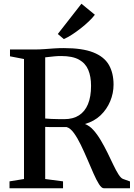

<svg xmlns="http://www.w3.org/2000/svg" viewBox="-20 -1008 717 1028"><path d="M31 0V-37L108.5 -49.5V-692L33.5 -706.5V-743H160.5Q190.5 -743 217.2 -745Q244 -747 269.5 -748.8Q295 -750.5 322 -750.5Q421 -750.5 479.2 -727.5Q537.5 -704.5 562.8 -660.8Q588 -617 588 -555Q588 -509 570 -465.8Q552 -422.5 518 -390.2Q484 -358 434.5 -344Q458.5 -335.5 479.8 -312Q501 -288.5 520 -256.2Q539 -224 555.8 -189.8Q572.5 -155.5 587 -125Q601.5 -94.5 614.5 -74.2Q627.5 -54 638.5 -50L676 -36.5V0H536Q524 0 510 -22Q496 -44 480.5 -79.5Q465 -115 447.8 -155.2Q430.5 -195.5 412.5 -232.8Q394.5 -270 375.5 -296Q356.5 -322 337 -327.5Q326.5 -327.5 310 -327.5Q293.5 -327.5 276.2 -327.5Q259 -327.5 244.2 -327.8Q229.5 -328 222 -328.5V-49.5L317.5 -37V0ZM324 -370Q370.5 -370 402.5 -390.2Q434.5 -410.5 451 -450.2Q467.5 -490 467.5 -548.5Q467.5 -598.5 452.5 -634Q437.5 -669.5 402.8 -688.8Q368 -708 308 -708Q288.5 -708 273 -706.5Q257.5 -705 245 -703.5Q232.5 -702 222 -701V-373.5Q235.5 -372 255.5 -371.2Q275.5 -370.5 294.5 -370.2Q313.5 -370 324 -370ZM321.5 -799 289.5 -826 416 -988 488 -929Q475 -912 455 -893Q435 -874 412 -856Q389 -838 366 -823Q343 -808 322.5 -799Z"/></svg>

Font: Merriweather 72pt Medium
Style: Regular
Weight: 500
Version: Version 2.100